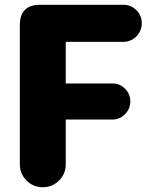

<svg xmlns="http://www.w3.org/2000/svg" viewBox="-20 -775 625 803"><path d="M63 -88V-670Q63 -755 148 -755H496Q528 -755 550.5 -732.5Q573 -710 573 -678Q573 -646 550.5 -623Q528 -600 496 -600H255V-426H450Q481 -426 503 -404Q525 -382 525 -351Q525 -320 503 -297.5Q481 -275 450 -275H255V-88Q255 -48 227 -20Q199 8 159 8Q119 8 91 -20Q63 -48 63 -88Z"/></svg>

Font: Jellee Roman
Style: Regular
Weight: 400
Designer: Alfredo Marco Pradil
Foundry: Alfredo Marco Pradil
Version: Version 1.016;PS 001.016;hotconv 1.0.88;makeotf.lib2.5.64775